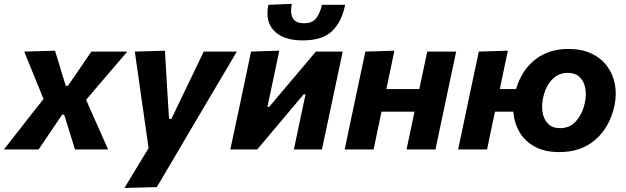

<svg xmlns="http://www.w3.org/2000/svg" viewBox="-53 -762 3192 979"><path d="M-33 0Q-6 -34.5 14.2 -60.2Q34.5 -86 52.5 -109Q70.5 -132 91 -158.5L169 -257.5L131.5 -349Q116 -387 102.8 -419.5Q89.5 -452 70.5 -499L227.5 -503.5Q237 -473.5 244.8 -447.5Q252.5 -421.5 260.5 -394.5L282.5 -324H293L341 -393.5Q360 -421.5 376.5 -445.8Q393 -470 413 -499H596Q568 -466 547.5 -442Q527 -418 508.8 -396.8Q490.5 -375.5 469 -350.5L386 -253L428.5 -156.5Q445 -120 460.8 -84.5Q476.5 -49 498 0H329.5Q321 -27 313.8 -50Q306.5 -73 298 -101L274 -177.5H264L215 -105Q195.5 -75.5 179.5 -52.2Q163.5 -29 144 0Z M581.5 196.5Q611 147.5 642.8 95.2Q674.5 43 704.5 -6.5Q698 -52.5 691.5 -98.5Q685 -144.5 678.5 -190L665.5 -280Q658 -334 650 -389.8Q642 -445.5 634.5 -499L788 -503.5Q791 -449 794.2 -397Q797.5 -345 800.5 -291L809 -156H821L885.5 -290.5Q911.5 -344 936 -395Q960.5 -446 986 -499H1154.5Q1131 -458.5 1108.8 -421.2Q1086.5 -384 1060 -339Q1033.5 -294 996.5 -231.5L913.5 -91Q857.5 4.5 818 71.2Q778.5 138 746.5 192Z M1121.5 0Q1133 -53.5 1143.5 -103.5Q1154 -153.5 1167.5 -216L1178 -265.5Q1193.5 -340 1204.8 -392.8Q1216 -445.5 1227 -499L1371 -503.5Q1361 -455.5 1351.2 -409.5Q1341.5 -363.5 1328 -299L1310.5 -217H1319.5L1426 -343Q1457.5 -380.5 1491 -420Q1524.5 -459.5 1557.5 -499H1694.5Q1683 -445 1672 -393Q1661 -341 1645 -265.5L1634.5 -216Q1621 -153.5 1610.5 -103.2Q1600 -53 1588.5 0H1445.5Q1456 -50.5 1465.8 -96.2Q1475.5 -142 1487.5 -199L1505 -281H1495.5L1393.5 -160Q1360 -120.5 1326.2 -80.2Q1292.5 -40 1258.5 0ZM1490 -556Q1392.5 -556 1345.2 -604.2Q1298 -652.5 1315.5 -737.5L1435 -742.5Q1425.5 -697 1439.5 -670.2Q1453.5 -643.5 1497 -643.5Q1540.5 -643.5 1560 -669.8Q1579.5 -696 1588.5 -737.5H1707Q1688.5 -648 1638.8 -602Q1589 -556 1490 -556Z M1704.5 0Q1715.5 -53.5 1726.2 -103.5Q1737 -153.5 1750 -216L1760.5 -266Q1776.5 -341 1787.5 -393.2Q1798.5 -445.5 1810 -499L1958 -503.5Q1948.5 -457 1938.8 -411.5Q1929 -366 1917 -308H2085Q2097 -365.5 2106.5 -409.5Q2116 -453.5 2125.5 -499H2273Q2261.5 -445.5 2250.5 -393.2Q2239.5 -341 2223.5 -266L2213 -216Q2200 -153.5 2189.2 -103.5Q2178.5 -53.5 2167.5 0H2020Q2030 -48 2039.8 -93.5Q2049.5 -139 2060.5 -192.5H1892.5Q1881 -139 1871.5 -93.8Q1862 -48.5 1852 0Z M2283 0Q2294 -53.5 2304.8 -103.5Q2315.5 -153.5 2328.5 -216L2339 -266Q2355 -341 2366 -393.2Q2377 -445.5 2388.5 -499L2536.5 -503.5Q2527 -457 2517.2 -411.5Q2507.5 -366 2495.5 -308H2578.5Q2607 -405 2676.5 -458.8Q2746 -512.5 2844.5 -512.5Q2913.5 -512.5 2963.2 -488.8Q3013 -465 3043 -424Q3073 -383 3082.5 -331.2Q3092 -279.5 3080 -223Q3056.5 -114.5 2983.8 -50.5Q2911 13.5 2799 13.5Q2724 13.5 2673.2 -14.5Q2622.5 -42.5 2595.5 -89.2Q2568.5 -136 2564.5 -192.5H2471Q2459.5 -139 2450 -93.8Q2440.5 -48.5 2430.5 0ZM2803.5 -108.5Q2853.5 -108.5 2885.8 -146.2Q2918 -184 2929 -237.5Q2938 -278 2931.2 -313Q2924.5 -348 2902.5 -369.2Q2880.5 -390.5 2842.5 -390.5Q2792.5 -390.5 2760 -354.2Q2727.5 -318 2716 -262Q2707.5 -221.5 2714 -186.5Q2720.5 -151.5 2742.5 -130Q2764.5 -108.5 2803.5 -108.5Z"/></svg>

Font: Commissioner
Style: Bold Italic
Weight: 700
Italic angle: -12°
Designer: Kostas Bartsokas
Foundry: Kostas Bartsokas
Version: Version 1.000; ttfautohint (v1.8.3)